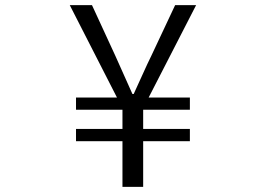

<svg xmlns="http://www.w3.org/2000/svg" viewBox="-20 -731 1040 751"><path d="M459 0V-178.7H277.3V-226.6H459V-301.8H277.3V-349.6H437.5L252.9 -710.9H339.8L430.7 -513.7Q446.3 -478.5 498 -363.3H502.9Q512.7 -383.8 535.6 -435.1Q558.6 -486.3 572.3 -513.7L665 -710.9H747.1L561.5 -349.6H722.7V-301.8H540V-226.6H722.7V-178.7H540V0Z"/></svg>

Font: Gen Shin Gothic Monospace Normal
Style: Regular
Weight: 350
Designer: [Source Han Sans]
Ryoko NISHIZUKA  (kana & ideographs); Paul D. Hunt (Latin, Greek & Cyrillic); Wenlong ZHANG  (bopomofo
Version: Version 1.002.20150607